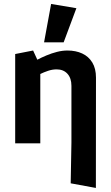

<svg xmlns="http://www.w3.org/2000/svg" viewBox="-20 -718 554 962"><path d="M460.4 223.7 334.2 200.5 337.9 -4.1V-287.9Q337.9 -326.4 317.9 -348.4Q297.9 -370.4 263.7 -370.4Q242.4 -370.4 221 -363.2Q199.5 -356 181.9 -347.3V0H56.1V-447.3L145.9 -464.9L167 -418.8Q187.6 -429.8 213 -440.4Q238.4 -451.1 265.4 -458Q292.4 -464.9 317.8 -464.9Q359.7 -464.9 391.9 -450Q424 -435.1 442.5 -404.8Q460.9 -374.5 460.9 -329ZM200.8 -505.9 236.1 -698.2 362.7 -676.9 298.9 -505.9Z"/></svg>

Font: Ancizar Sans Thin
Style: Regular
Weight: 100
Designer: Cesar Puertas, Viviana Monsalve, Julian Moncada, Julian Prieto, Jose Castro, Mariel Hernandez, Felipe Aragon, Sara Alarc
Version: Version 8.100